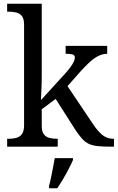

<svg xmlns="http://www.w3.org/2000/svg" viewBox="-20 -780 626 1021"><path d="M18 0V-42H26Q49 -42 67.5 -47Q86 -52 97 -67.5Q108 -83 108 -114V-650Q108 -680 96.5 -694.5Q85 -709 66.5 -713.5Q48 -718 26 -718H18V-760H202V-374Q202 -361 201.5 -340Q201 -319 200 -298Q199 -277 198.5 -262.5Q198 -248 198 -248L323 -385Q345 -409 356.5 -425.5Q368 -442 373 -453.5Q378 -465 378 -474Q378 -487 366 -490.5Q354 -494 329 -494V-536H550V-494Q533 -494 516 -488Q499 -482 482 -470Q465 -458 447 -440.5Q429 -423 409 -401L339 -322L472 -124Q498 -84 523.5 -63Q549 -42 583 -42H586V0H572Q529 0 500 -3Q471 -6 451.5 -15.5Q432 -25 414.5 -44.5Q397 -64 376 -97L276 -254L202 -199V-109Q202 -80 213.5 -65.5Q225 -51 243.5 -46.5Q262 -42 284 -42H287V0ZM241 208Q247 186 252 161Q257 136 262 110.5Q267 85 271 61H368V71Q359 92 345 119Q331 146 315 173Q299 200 285 221H241Z"/></svg>

Font: Noto Serif Sinhala
Style: Regular
Weight: 400
Designer: Jelle Bosma - Monotype Design Team
Foundry: Monotype Imaging Inc.
Version: Version 2.006